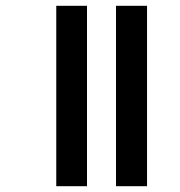

<svg xmlns="http://www.w3.org/2000/svg" viewBox="-20 -642 619 662"><path d="M380 -622H487V0H380ZM174 -622H280V0H174Z"/></svg>

Font: Noto Sans Devanagari Condensed SemiBold
Style: Regular
Weight: 600
Width: 3
Designer: Jelle Bosma - Monotype Design Team
Foundry: Monotype Imaging Inc.
Version: Version 2.004; ttfautohint (v1.8.4.7-5d5b)